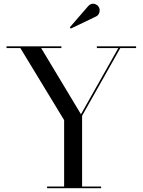

<svg xmlns="http://www.w3.org/2000/svg" viewBox="-20 -995 756 1015"><path d="M489 -908.5C505.5 -916.5 512 -941 502.5 -957.5C493 -974 465.5 -985 446.5 -963L349 -850.5L354.5 -844ZM229 -9V0H514.5V-9H414V-383L616 -741H699.5V-750H492V-741H605.5L408 -391L197.5 -741H304.5V-750H14.5V-741H87.5L319 -360V-9Z"/></svg>

Font: Bodoni* 24
Style: Regular
Weight: 400
Version: Version 2.3